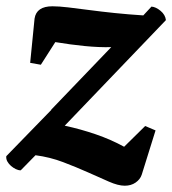

<svg xmlns="http://www.w3.org/2000/svg" viewBox="-41 -533 548 611"><path d="M122 -183V-184L313 -383Q274 -382 228.5 -386.5Q183 -391 135 -399L89 -327L55 -333L69 -474Q75 -513 126 -513Q146 -513 176 -509.5Q206 -506 243.5 -501Q281 -496 324.5 -491.5Q368 -487 415 -484L441 -512Q455 -511 470 -498.5Q485 -486 487 -469L165 -133Q216 -122 264 -105.5Q312 -89 354 -66L421 -132L454 -118L410 23Q405 38 390.5 48Q376 58 356 58Q335 58 305.5 45Q276 32 239 15.5Q202 -1 160 -17Q118 -33 72 -39L25 9Q17 9 9 5Q1 1 -6 -5Q-13 -11 -17.5 -19Q-22 -27 -21 -36Z"/></svg>

Font: PT Serif
Style: Bold Italic
Weight: 700
Italic angle: -12°
Designer: A.Korolkova, O.Umpeleva, V.Yefimov
Foundry: ParaType Ltd
Version: Version 1.000W OFL